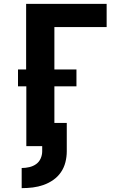

<svg xmlns="http://www.w3.org/2000/svg" viewBox="-20 -755 640 992"><path d="M92 217V113H93Q112 113 131.5 108.5Q151 104 166.5 93Q182 82 190 64Q198 46 198 27V0H116V-309H73V-396H115V-735H531V-615H261V-396H375V-309H261V-120H325V27Q325 55 318 83Q311 111 295 134.5Q279 158 255.5 174.5Q232 191 205 200.5Q178 210 150 213.5Q122 217 93 217Z"/></svg>

Font: Iosevka SS04 Heavy Extended
Style: Regular
Weight: 900
Width: 7
Monospace: yes
Designer: Belleve Invis
Foundry: Belleve Invis
Version: Version 19.0.0; ttfautohint (v1.8.4)